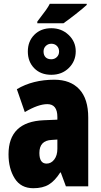

<svg xmlns="http://www.w3.org/2000/svg" viewBox="-20 -984 535 1014"><path d="M438 -958Q420 -941 380.5 -910Q341 -879 315 -861H177V-870Q209 -912 222 -930Q235 -948 243 -964H438ZM380 -713Q380 -661 343.5 -625Q307 -589 251 -589Q195 -589 161 -623.5Q127 -658 127 -712Q127 -766 161.5 -800.5Q196 -835 251 -835Q305 -835 342.5 -799.5Q380 -764 380 -713ZM210 -712Q210 -693 220.5 -682Q231 -671 251 -671Q268 -671 280 -682.5Q292 -694 292 -712Q292 -730 280.5 -741.5Q269 -753 251 -753Q234 -753 222 -741.5Q210 -730 210 -712ZM446 -363V0H328L301 -73H298Q270 -29 238 -9.5Q206 10 156 10Q90 10 57.5 -42Q25 -94 25 -169Q25 -341 211 -349L283 -352V-366Q283 -434 230 -434Q182 -434 111 -392L69 -513Q153 -563 267 -563Q352 -563 399 -512.5Q446 -462 446 -363ZM253 -245Q188 -242 188 -176Q188 -120 226 -120Q250 -120 266.5 -141.5Q283 -163 283 -198V-247Z"/></svg>

Font: Noto Sans UI CondBlack
Style: Regular
Weight: 900
Width: 3
Designer: Monotype Design Team
Foundry: Monotype Imaging Inc.
Version: Version 1.001